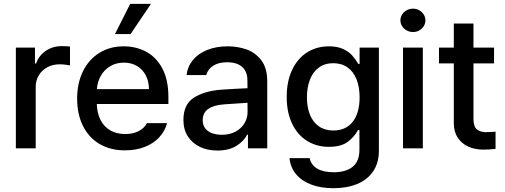

<svg xmlns="http://www.w3.org/2000/svg" viewBox="-20 -781 2660 1011"><path d="M63.5 -530.3H164.1V-446.3H169.9Q184.6 -488.8 221.2 -513.4Q257.8 -538.1 304.7 -538.1Q327.1 -538.1 348.6 -536.1V-436.5Q339.8 -438.5 324 -440.4Q308.1 -442.4 293.9 -442.4Q258.3 -442.4 229.5 -427Q200.7 -411.6 184.3 -384.5Q168 -357.4 168 -323.2V0H63.5Z M386.2 -261.7Q386.2 -342.8 416.7 -405.3Q447.3 -467.8 502.9 -502.4Q558.6 -537.1 631.3 -537.1Q695.3 -537.1 748.5 -509.3Q801.8 -481.4 834.2 -421.6Q866.7 -361.8 866.7 -270.5V-233.4H489.7Q491.2 -184.1 510 -148.2Q528.8 -112.3 562 -93.8Q595.2 -75.2 639.2 -75.2Q681.6 -75.2 710.9 -91.1Q740.2 -106.9 754.4 -132.8H859.9Q848.1 -89.8 817.9 -57.4Q787.6 -24.9 741.5 -7.1Q695.3 10.7 638.2 10.7Q561 10.7 504.2 -22.9Q447.3 -56.6 416.7 -118.2Q386.2 -179.7 386.2 -261.7ZM764.2 -311.5Q764.2 -352.1 747.8 -383.8Q731.4 -415.5 701.7 -433.3Q671.9 -451.2 632.3 -451.2Q591.8 -451.2 560.3 -432.4Q528.8 -413.6 510.7 -381.6Q492.7 -349.6 490.2 -311.5ZM665.5 -760.7H774.9L667.5 -601.6H585.4Z M1144 -308.6Q1177.2 -311 1216.6 -313.2Q1255.9 -315.4 1283.2 -316.4L1282.7 -358.4Q1282.7 -403.8 1255.4 -428.5Q1228 -453.1 1175.3 -453.1Q1130.9 -453.1 1102.5 -434.8Q1074.2 -416.5 1065.9 -385.7H962.4Q967.3 -429.7 995.1 -464.1Q1022.9 -498.5 1070.6 -517.8Q1118.2 -537.1 1179.2 -537.1Q1229.5 -537.1 1276.1 -521.5Q1322.8 -505.9 1355 -464.8Q1387.2 -423.8 1387.2 -352.5V0H1285.6V-72.3H1281.7Q1263.7 -37.1 1224.4 -12.7Q1185.1 11.7 1124.5 11.7Q1073.7 11.7 1033.2 -7.3Q992.7 -26.4 969.2 -62.7Q945.8 -99.1 945.8 -149.4Q945.8 -231.9 1001.5 -267.1Q1057.1 -302.2 1144 -308.6ZM1147.9 -71.3Q1189 -71.3 1219.7 -87.6Q1250.5 -104 1267.1 -131.6Q1283.7 -159.2 1283.7 -191.4L1283.2 -239.7L1158.7 -231.4Q1105.5 -227.5 1076.4 -207.3Q1047.4 -187 1047.4 -148.4Q1047.4 -111.3 1075 -91.3Q1102.5 -71.3 1147.9 -71.3Z M1504.4 51.8H1610.8Q1618.2 88.4 1650.9 107.2Q1683.6 126 1736.8 126Q1801.3 126 1836.9 97.2Q1872.6 68.4 1872.6 7.8V-96.7H1865.7Q1845.7 -60.1 1810.8 -33.9Q1775.9 -7.8 1711.4 -7.8Q1648.4 -7.8 1597.9 -38.6Q1547.4 -69.3 1518.6 -128.9Q1489.7 -188.5 1489.7 -270.5Q1489.7 -353 1518.3 -413.3Q1546.9 -473.6 1597.4 -505.4Q1647.9 -537.1 1712.4 -537.1Q1757.8 -537.1 1788.3 -522.2Q1818.8 -507.3 1835.4 -488Q1852.1 -468.8 1866.7 -444.3H1873.5V-530.3H1975.1V11.7Q1975.1 77.6 1944.3 122.1Q1913.6 166.5 1859.9 188.2Q1806.2 210 1735.8 210Q1669.4 210 1618.9 190.9Q1568.4 171.9 1538.8 136.2Q1509.3 100.6 1504.4 51.8ZM1873.5 -268.6Q1873.5 -322.8 1857.4 -363.3Q1841.3 -403.8 1810.1 -426Q1778.8 -448.2 1734.9 -448.2Q1689.9 -448.2 1658.7 -425Q1627.4 -401.9 1611.8 -361.1Q1596.2 -320.3 1596.2 -268.6Q1596.2 -216.3 1612.1 -177Q1627.9 -137.7 1659.2 -115.7Q1690.4 -93.8 1734.9 -93.8Q1801.3 -93.8 1837.4 -139.9Q1873.5 -186 1873.5 -268.6Z M2102.1 -530.3H2206.5V0H2102.1ZM2088.4 -673.8Q2088.4 -690.4 2097.4 -704.6Q2106.4 -718.8 2121.8 -727.1Q2137.2 -735.4 2154.8 -735.4Q2172.4 -735.4 2187.3 -727.1Q2202.1 -718.8 2211.2 -704.6Q2220.2 -690.4 2220.2 -673.8Q2220.2 -657.2 2211.2 -643.1Q2202.1 -628.9 2187.3 -620.6Q2172.4 -612.3 2154.8 -612.3Q2137.2 -612.3 2121.8 -620.6Q2106.4 -628.9 2097.4 -643.1Q2088.4 -657.2 2088.4 -673.8Z M2581.5 -447.3H2473.1V-156.2Q2473.1 -115.7 2490 -100.8Q2506.8 -85.9 2536.6 -85Q2550.3 -85 2579.6 -86.9Q2582.5 -87.9 2589.4 -87.9V2.9Q2560.1 6.8 2523.9 6.8Q2481.4 6.8 2446.3 -8.8Q2411.1 -24.4 2390.1 -56.4Q2369.1 -88.4 2369.6 -134.8V-447.3H2291.5V-530.3H2369.6V-657.2H2473.1V-530.3H2581.5Z"/></svg>

Font: WEMIX Pretendard Medium
Style: Regular
Weight: 500
Designer: Base glyphs from Inter by Rasmus Andersson; Hangeul glyphs from Noto Sans CJK(Source Han Sans) by Jang Soo-young and Kan
Foundry: Kil Hyung-jin
Version: Version 1.000